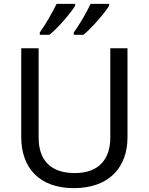

<svg xmlns="http://www.w3.org/2000/svg" viewBox="-20 -964 771 994"><path d="M545 -934V-944H449C428 -899 390 -834 362 -796V-784H412C457 -820 524 -899 545 -934ZM369 -934V-944H273C251 -899 214 -834 186 -796V-784H236C281 -820 348 -899 369 -934ZM640 -252V-714H551V-252C551 -144 496 -68 367 -68C242 -68 180 -135 180 -251V-714H90V-254C90 -95 184 10 362 10C551 10 640 -104 640 -252Z"/></svg>

Font: Noto Sans Newa
Style: Regular
Weight: 400
Designer: Monotype Design Team
Foundry: Monotype Imaging Inc.
Version: Version 2.007